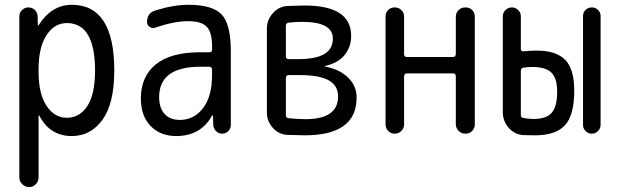

<svg xmlns="http://www.w3.org/2000/svg" viewBox="-20 -550 2540 790"><path d="M138.7 -264.6V-254.9Q138.7 -164.1 171.4 -114.7Q204.1 -65.4 254.9 -65.4Q307.6 -65.4 339.4 -113.8Q371.1 -162.1 371.1 -259.8Q371.1 -455.1 254.9 -455.1Q204.1 -455.1 171.4 -405.3Q138.7 -355.5 138.7 -264.6ZM59.6 179.7V-483.4Q59.6 -498 70.8 -508.8Q82 -519.5 96.7 -519.5Q112.3 -519.5 123 -509.3Q133.8 -499 134.8 -483.4L135.7 -446.3Q135.7 -445.3 136.7 -445.3Q138.7 -445.3 138.7 -446.3Q192.4 -530.3 275.4 -530.3Q450.2 -530.3 450.2 -259.8Q450.2 -125 401.9 -57.6Q353.5 9.8 275.4 9.8Q185.5 9.8 141.6 -74.2Q141.6 -75.2 139.6 -75.2Q138.7 -75.2 138.7 -74.2V179.7Q138.7 196.3 127.4 208Q116.2 219.7 100.1 219.7Q84 219.7 71.8 208Q59.6 196.3 59.6 179.7Z M804.7 -275.4Q634.8 -275.4 634.8 -150.4Q634.8 -105.5 657.2 -81.1Q679.7 -56.6 719.7 -56.6Q778.3 -56.6 815.4 -105Q852.5 -153.3 852.5 -240.2V-263.7Q852.5 -274.4 841.8 -275.4ZM705.1 9.8Q639.6 9.8 599.6 -31.7Q559.6 -73.2 559.6 -144.5Q559.6 -235.4 621.1 -285.2Q682.6 -335 804.7 -335H841.8Q852.5 -335 852.5 -345.7V-360.4Q852.5 -417 830.6 -439.9Q808.6 -462.9 754.9 -462.9Q697.3 -462.9 619.1 -436.5Q607.4 -431.6 596.2 -439Q585 -446.3 585 -459Q585 -497.1 619.1 -506.8Q693.4 -530.3 754.9 -530.3Q854.5 -530.3 892.1 -490.2Q929.7 -450.2 929.7 -339.8V-36.1Q929.7 -21.5 919.4 -10.7Q909.2 0 894 0Q878.9 0 868.7 -10.7Q858.4 -21.5 857.4 -36.1L856.4 -74.2Q856.4 -75.2 855.5 -75.2Q853.5 -75.2 852.5 -74.2Q805.7 9.8 705.1 9.8Z M1156.2 -228.5V-76.2Q1156.2 -65.4 1168 -63.5Q1200.2 -60.5 1236.3 -59.6Q1371.1 -59.6 1371.1 -153.3Q1371.1 -197.3 1333 -219.2Q1294.9 -241.2 1209 -241.2H1167Q1156.2 -240.2 1156.2 -228.5ZM1156.2 -444.3V-318.4Q1156.2 -307.6 1167 -306.6H1202.1Q1279.3 -306.6 1314.5 -327.6Q1349.6 -348.6 1349.6 -391.6Q1349.6 -460 1223.6 -460Q1194.3 -460 1168 -457Q1156.2 -455.1 1156.2 -444.3ZM1162.1 4.9Q1126 2.9 1102.1 -24.4Q1078.1 -51.8 1078.1 -87.9V-431.6Q1078.1 -467.8 1102.5 -495.6Q1127 -523.4 1163.1 -525.4Q1210.9 -527.3 1233.4 -527.3Q1425.8 -527.3 1424.8 -401.4Q1424.8 -356.4 1397.5 -323.2Q1370.1 -290 1316.4 -278.3L1315.4 -277.3L1316.4 -276.4Q1376 -265.6 1411.6 -231.4Q1447.3 -197.3 1447.3 -148.4Q1447.3 6.8 1233.4 6.8Q1211.9 6.8 1162.1 4.9Z M1566.4 -38.1V-482.4Q1566.4 -498 1577.1 -508.8Q1587.9 -519.5 1604 -519.5Q1620.1 -519.5 1631.3 -508.8Q1642.6 -498 1642.6 -482.4V-327.1Q1642.6 -315.4 1654.3 -315.4H1843.8Q1854.5 -315.4 1855.5 -327.1V-481.4Q1855.5 -497.1 1866.7 -508.3Q1877.9 -519.5 1895 -519.5Q1912.1 -519.5 1922.9 -508.8Q1933.6 -498 1933.6 -481.4V-39.1Q1933.6 -22.5 1922.9 -11.2Q1912.1 0 1895 0Q1877.9 0 1866.7 -11.7Q1855.5 -23.4 1855.5 -39.1V-236.3Q1855.5 -248 1843.8 -248H1654.3Q1643.6 -248 1642.6 -236.3V-38.1Q1642.6 -22.5 1631.3 -11.2Q1620.1 0 1604 0Q1587.9 0 1577.1 -11.2Q1566.4 -22.5 1566.4 -38.1Z M2378.9 -36.1V-484.4Q2378.9 -499 2389.6 -509.3Q2400.4 -519.5 2415 -519.5Q2429.7 -519.5 2440.4 -509.3Q2451.2 -499 2451.2 -484.4V-36.1Q2451.2 -21.5 2440.4 -10.7Q2429.7 0 2415 0Q2400.4 0 2389.6 -10.7Q2378.9 -21.5 2378.9 -36.1ZM2175.8 -60.5Q2227.5 -60.5 2250 -85.9Q2272.5 -111.3 2272.5 -171.9Q2272.5 -228.5 2248.5 -251.5Q2224.6 -274.4 2170.9 -274.4Q2149.4 -274.4 2132.8 -271.5Q2123 -269.5 2123 -257.8V-77.1Q2123 -66.4 2133.8 -64.5Q2154.3 -60.5 2175.8 -60.5ZM2188.5 -341.8Q2268.6 -341.8 2305.7 -303.7Q2342.8 -265.6 2342.8 -176.8Q2342.8 -76.2 2304.7 -34.7Q2266.6 6.8 2180.7 6.8Q2149.4 6.8 2133.8 5.9Q2097.7 3.9 2073.2 -23.9Q2048.8 -51.8 2048.8 -88.9V-483.4Q2048.8 -498 2060.1 -508.8Q2071.3 -519.5 2085.9 -519.5Q2100.6 -519.5 2111.8 -508.8Q2123 -498 2123 -483.4V-348.6Q2123 -343.8 2126.5 -340.8Q2129.9 -337.9 2133.8 -338.9Q2160.2 -341.8 2188.5 -341.8Z"/></svg>

Font: Rounded-X Mgen+ 1m regular
Style: Regular
Weight: 400
Designer: [Source Han Sans]
Ryoko NISHIZUKA  (kana & ideographs); Paul D. Hunt (Latin, Greek & Cyrillic); Wenlong ZHANG  (bopomofo
Version: Version 1.059.20150602